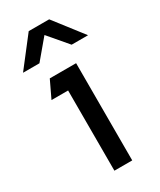

<svg xmlns="http://www.w3.org/2000/svg" viewBox="-208 -761 683 821"><g transform="rotate(-30 133.5 -350.0)"><path d="M190 0H102V-396H20L60 -480H190ZM133 -652 54 -558H-27L83 -700H184L294 -558H213Z"/></g></svg>

Font: Baumans
Style: Regular
Weight: 400
Designer: Henadij Zarechnjuk
Foundry: Cyreal (www.cyreal.org)
Version: Version 001.001